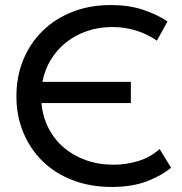

<svg xmlns="http://www.w3.org/2000/svg" viewBox="-20 -730 720 760"><path d="M422 10Q338 10 268.5 -16.5Q199 -43 149.5 -91Q100 -139 72.5 -205Q45 -271 45 -349Q45 -427 72 -493Q99 -559 148.5 -607.5Q198 -656 266.5 -683Q335 -710 419 -710Q489 -710 544.5 -692Q600 -674 643 -645L601 -569Q564 -595 519 -609Q474 -623 425 -623Q371 -623 324.5 -607Q278 -591 242 -562.5Q206 -534 181.5 -494Q157 -454 148 -406H498V-322H144Q149 -268 172 -223Q195 -178 232.5 -146Q270 -114 320 -96Q370 -78 430 -78Q478 -78 525.5 -92Q573 -106 612 -140L657 -66Q622 -36 563 -13Q504 10 422 10Z"/></svg>

Font: Tilda Sans Medium
Style: Regular
Weight: 500
Designer: ParaType Ltd
Foundry: ParaType Ltd
Version: Version 1.009